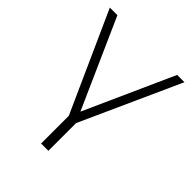

<svg xmlns="http://www.w3.org/2000/svg" viewBox="-201 -639 950 950"><g transform="rotate(45 273.5 -164.0)"><path d="M535 -522 299 0V194H248V0L13 -522H66L274 -55L484 -522Z"/></g></svg>

Font: mBank Light
Style: Regular
Weight: 300
Designer: Julieta Ulanovsky
Foundry: Julieta Ulanovsky
Version: Version 7.200;PS 007.200;hotconv 1.0.88;makeotf.lib2.5.64775